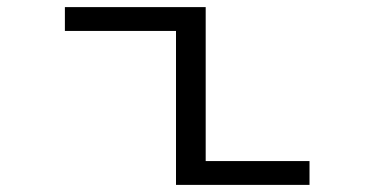

<svg xmlns="http://www.w3.org/2000/svg" viewBox="-20 -520 1090 540"><path d="M558.5 -67H850.5V0H475V-433H162.5V-500H558.5Z"/></svg>

Font: League Mono Extended Light
Style: Regular
Weight: 300
Width: 9
Designer: Tyler Finck
Foundry: The League of Moveable Type / Tyler Finck
Version: Version 2.210